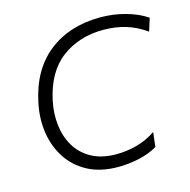

<svg xmlns="http://www.w3.org/2000/svg" viewBox="-107 -831 937 947"><g transform="rotate(-15 361.0 -358.0)"><path d="M382.5 10.5Q292.5 10.5 228.5 -23.5Q164.5 -57.5 126.5 -115.5Q88.5 -173.5 77.5 -247Q66.5 -320.5 83.5 -399.5Q117 -559.5 223.2 -642.5Q329.5 -725.5 487 -725.5Q553.5 -725.5 616 -708Q678.5 -690.5 722 -660.5L701.5 -595Q650 -631 597.8 -646.5Q545.5 -662 485 -662Q360.5 -662 272 -595.5Q183.5 -529 154 -389Q140.5 -325 147.8 -264.8Q155 -204.5 184 -156.5Q213 -108.5 264.5 -80.5Q316 -52.5 390.5 -52.5Q441.5 -52.5 493.8 -66.2Q546 -80 592.5 -111.5L584 -37.5Q543.5 -13 489.2 -1.2Q435 10.5 382.5 10.5Z"/></g></svg>

Font: Commissioner Light
Style: Italic
Weight: 300
Italic angle: -12°
Designer: Kostas Bartsokas
Foundry: Kostas Bartsokas
Version: Version 1.000; ttfautohint (v1.8.3)